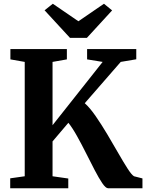

<svg xmlns="http://www.w3.org/2000/svg" viewBox="-20 -1005 780 1025"><path d="M557 0Q544.5 0 526.2 -26.8Q508 -53.5 485.8 -96.2Q463.5 -139 439.5 -187Q415.5 -235 391.2 -278.5Q367 -322 345 -349.5L260.5 -250V-64L344.5 -52V0H34.5V-53L112 -64V-674.5L35.5 -688V-743H337V-688L260.5 -674.5V-336.5L528 -674.5L445 -688V-743H707.5V-688.5L624.5 -674.5L432.5 -454Q460 -429.5 490.8 -385Q521.5 -340.5 552.5 -288.5Q583.5 -236.5 611.2 -188Q639 -139.5 661 -105.2Q683 -71 695.5 -64L740.5 -52.5V0ZM262 -985 398.5 -891.5 535 -985 578.5 -949.5 444 -803H353.5L218 -950Z"/></svg>

Font: Merriweather Text Regular
Style: Bold
Weight: 700
Designer: Eben Sorkin
Foundry: Eben Sorkin
Version: Version 2.100; ttfautohint (v1.7.19-72a1) -l 8 -r 50 -G 200 